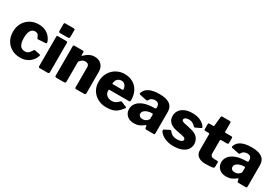

<svg xmlns="http://www.w3.org/2000/svg" viewBox="60 -1748 3994 2763"><g transform="rotate(30 2057.5 -366.0)"><path d="M298 -540Q366 -540 414 -515.5Q462 -491 491 -454Q520 -417 530 -379Q537 -356 514 -355L393 -347Q380 -345 377 -359Q371 -375 363.5 -390.5Q356 -406 341.5 -416Q327 -426 303 -426Q274 -426 252 -409Q230 -392 218 -356.5Q206 -321 206 -265Q206 -208 219 -171.5Q232 -135 256 -118.5Q280 -102 312 -102Q354 -102 376.5 -125Q399 -148 420 -184Q422 -188 426 -189.5Q430 -191 439 -189L523 -171Q536 -168 531 -150Q525 -130 509 -102.5Q493 -75 465.5 -49.5Q438 -24 396.5 -7Q355 10 298 10Q219 10 157.5 -24.5Q96 -59 61 -120.5Q26 -182 26 -263Q26 -346 61.5 -408Q97 -470 158.5 -505Q220 -540 298 -540Z M779 -27Q779 -12 772 -6Q765 0 749 0H625Q611 0 606 -5.5Q601 -11 601 -23V-509Q601 -530 619 -530H762Q779 -530 779 -511ZM780 -611Q780 -584 749 -584H624Q610 -584 605 -590Q600 -596 600 -608V-720Q600 -742 618 -742H762Q780 -742 780 -722Z M899 0Q875 0 875 -23V-509Q875 -530 892 -530H1034Q1051 -530 1051 -512V-464Q1051 -458 1054 -456.5Q1057 -455 1063 -460Q1086 -484 1112 -502Q1138 -520 1166.5 -530Q1195 -540 1227 -540Q1298 -540 1341.5 -496.5Q1385 -453 1385 -380V-27Q1385 0 1357 0H1228Q1216 0 1211.5 -5Q1207 -10 1207 -23V-355Q1207 -383 1190.5 -398Q1174 -413 1144 -413Q1126 -413 1110.5 -407Q1095 -401 1081 -388.5Q1067 -376 1053 -357V-26Q1053 0 1023 0H899Z M1636 -216Q1636 -182 1651.5 -158Q1667 -134 1693.5 -121.5Q1720 -109 1753 -109Q1783 -109 1811 -122.5Q1839 -136 1871 -170Q1875 -174 1878 -174.5Q1881 -175 1890 -172L1972 -138Q1988 -131 1976 -116Q1941 -67 1905.5 -39.5Q1870 -12 1827 -1Q1784 10 1729 10Q1651 10 1588 -24Q1525 -58 1489 -118Q1453 -178 1453 -257Q1453 -342 1490.5 -406Q1528 -470 1590.5 -505Q1653 -540 1726 -540Q1804 -540 1863.5 -506.5Q1923 -473 1957.5 -410Q1992 -347 1992 -257Q1992 -245 1989.5 -239Q1987 -233 1975 -232H1650Q1644 -232 1640 -228Q1636 -224 1636 -216ZM1802 -326Q1812 -326 1815.5 -328.5Q1819 -331 1819 -340Q1819 -359 1810 -380.5Q1801 -402 1782 -418Q1763 -434 1734 -434Q1707 -434 1685 -421.5Q1663 -409 1651 -385Q1639 -361 1639 -327Z M2342 -46Q2313 -22 2276 -6Q2239 10 2191 10Q2115 10 2072 -31.5Q2029 -73 2029 -136Q2029 -194 2065.5 -237Q2102 -280 2169 -304Q2236 -328 2328 -329L2349 -330Q2353 -330 2358.5 -332.5Q2364 -335 2364 -344V-363Q2364 -396 2346 -414Q2328 -432 2292 -432Q2267 -432 2242.5 -420.5Q2218 -409 2202 -379Q2198 -372 2194 -369.5Q2190 -367 2177 -369L2061 -393Q2055 -395 2052 -400Q2049 -405 2055 -422Q2079 -484 2142.5 -512Q2206 -540 2301 -540Q2389 -540 2439.5 -519Q2490 -498 2511.5 -461Q2533 -424 2533 -374V-25Q2533 -11 2529 -5.5Q2525 0 2512 0H2391Q2380 0 2374.5 -9.5Q2369 -19 2368 -31L2367 -46Q2364 -65 2342 -46ZM2364 -230Q2364 -248 2349 -247L2333 -246Q2315 -246 2292.5 -240.5Q2270 -235 2249.5 -224.5Q2229 -214 2215.5 -198Q2202 -182 2202 -160Q2202 -134 2220 -119Q2238 -104 2270 -104Q2292 -104 2308.5 -111Q2325 -118 2336 -127Q2348 -137 2356 -147.5Q2364 -158 2364 -171V-230Z M2960 -385Q2944 -404 2918 -419.5Q2892 -435 2852 -435Q2821 -435 2799 -423.5Q2777 -412 2777 -390Q2777 -381 2785 -371.5Q2793 -362 2824 -355L2934 -330Q3023 -311 3059 -266Q3095 -221 3095 -165Q3095 -110 3064 -70.5Q3033 -31 2977.5 -10.5Q2922 10 2849 10Q2756 10 2693 -22Q2630 -54 2605 -99Q2601 -107 2601 -114.5Q2601 -122 2607 -126L2685 -166Q2697 -171 2703 -170Q2709 -169 2713 -164Q2726 -148 2742 -133.5Q2758 -119 2784 -109.5Q2810 -100 2850 -101Q2874 -102 2894 -107Q2914 -112 2925.5 -122Q2937 -132 2937 -147Q2937 -160 2926 -170Q2915 -180 2881 -187L2779 -207Q2703 -222 2662.5 -260Q2622 -298 2621 -362Q2621 -413 2648 -453.5Q2675 -494 2727.5 -517Q2780 -540 2854 -540Q2933 -540 2989.5 -511.5Q3046 -483 3069 -445Q3074 -438 3076.5 -430Q3079 -422 3069 -418L2987 -378Q2978 -374 2972 -376Q2966 -378 2960 -385Z M3398 -409Q3386 -409 3386 -397V-181Q3386 -151 3402.5 -137Q3419 -123 3455 -123H3503Q3510 -123 3514.5 -117.5Q3519 -112 3519 -105L3518 -33Q3518 -12 3492 -7Q3473 -4 3451 -2.5Q3429 -1 3407.5 -0.5Q3386 0 3365 0Q3295 0 3251.5 -33.5Q3208 -67 3208 -131V-392Q3208 -409 3194 -409H3140Q3118 -409 3118 -429V-513Q3118 -530 3138 -530H3202Q3212 -530 3213 -541L3228 -691Q3230 -710 3245 -710H3373Q3391 -710 3391 -690V-541Q3391 -531 3401 -531H3500Q3520 -531 3520 -514V-429Q3520 -409 3497 -409Z M3874 -46Q3845 -22 3808 -6Q3771 10 3723 10Q3647 10 3604 -31.5Q3561 -73 3561 -136Q3561 -194 3597.5 -237Q3634 -280 3701 -304Q3768 -328 3860 -329L3881 -330Q3885 -330 3890.5 -332.5Q3896 -335 3896 -344V-363Q3896 -396 3878 -414Q3860 -432 3824 -432Q3799 -432 3774.5 -420.5Q3750 -409 3734 -379Q3730 -372 3726 -369.5Q3722 -367 3709 -369L3593 -393Q3587 -395 3584 -400Q3581 -405 3587 -422Q3611 -484 3674.5 -512Q3738 -540 3833 -540Q3921 -540 3971.5 -519Q4022 -498 4043.5 -461Q4065 -424 4065 -374V-25Q4065 -11 4061 -5.5Q4057 0 4044 0H3923Q3912 0 3906.5 -9.5Q3901 -19 3900 -31L3899 -46Q3896 -65 3874 -46ZM3896 -230Q3896 -248 3881 -247L3865 -246Q3847 -246 3824.5 -240.5Q3802 -235 3781.5 -224.5Q3761 -214 3747.5 -198Q3734 -182 3734 -160Q3734 -134 3752 -119Q3770 -104 3802 -104Q3824 -104 3840.5 -111Q3857 -118 3868 -127Q3880 -137 3888 -147.5Q3896 -158 3896 -171V-230Z"/></g></svg>

Font: Libre Franklin ExtraBold
Style: Regular
Weight: 800
Designer: Pablo Impallari, Rodrigo Fuenzalida, Nhung Nguyen
Foundry: Impallari Type
Version: Version 3.000